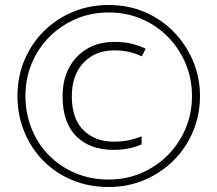

<svg xmlns="http://www.w3.org/2000/svg" viewBox="-20 -742 872 770"><path d="M416 8Q336 8 269 -20Q202 -48 153 -98Q104 -148 77 -214.5Q50 -281 50 -357Q50 -435 78.5 -502Q107 -569 157.5 -618.5Q208 -668 274 -695Q340 -722 416 -722Q495 -722 562 -693Q629 -664 678.5 -612.5Q728 -561 755 -495.5Q782 -430 782 -357Q782 -281 754 -214.5Q726 -148 675.5 -98Q625 -48 558.5 -20Q492 8 416 8ZM416 -22Q487 -22 548 -48.5Q609 -75 654.5 -121.5Q700 -168 725 -228.5Q750 -289 750 -357Q750 -425 725 -485.5Q700 -546 655 -592.5Q610 -639 549 -665.5Q488 -692 416 -692Q345 -692 284.5 -666Q224 -640 178.5 -594.5Q133 -549 107.5 -488Q82 -427 82 -357Q82 -289 106 -228Q130 -167 174.5 -121Q219 -75 280.5 -48.5Q342 -22 416 -22ZM434 -141Q341 -141 286 -195.5Q231 -250 231 -356Q231 -422 257 -470.5Q283 -519 329.5 -546.5Q376 -574 438 -574Q479 -574 508.5 -566.5Q538 -559 564 -547L549 -516Q525 -527 499 -533.5Q473 -540 438 -540Q362 -540 315 -490.5Q268 -441 268 -356Q268 -266 314.5 -220Q361 -174 435 -174Q468 -174 493.5 -179Q519 -184 548 -195V-163Q523 -152 495.5 -146.5Q468 -141 434 -141Z"/></svg>

Font: Noto Sans Gujarati ExtraLight
Style: Regular
Weight: 200
Designer: Jelle Bosma - Monotype Design Team, Universal Thirst
Foundry: Monotype Imaging Inc.
Version: Version 2.106; ttfautohint (v1.8.4.7-5d5b)